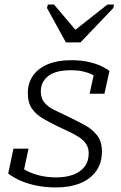

<svg xmlns="http://www.w3.org/2000/svg" viewBox="-20 -811 532 842"><path d="M269 -625H333L477 -776L480 -791H451L290 -664L328 -660L217 -791H190L186 -776ZM226 11Q178 11 138 2.5Q98 -6 67 -20Q36 -34 16 -50L39 -159H105L78 -32Q66 -40 60 -50Q54 -60 54 -71Q54 -82 57 -91Q73 -74 99 -61Q125 -48 157.5 -40.5Q190 -33 227 -33Q268 -33 300 -44.5Q332 -56 350.5 -79.5Q369 -103 369 -139Q369 -162 358 -179Q347 -196 328 -208.5Q309 -221 285 -232.5Q261 -244 235 -256Q200 -273 169.5 -290.5Q139 -308 120.5 -334Q102 -360 102 -403Q102 -447 125 -479.5Q148 -512 190.5 -529.5Q233 -547 292 -547Q337 -547 370.5 -539Q404 -531 426.5 -520Q449 -509 460 -500L438 -400H373L394 -496Q401 -494 407 -488Q413 -482 417.5 -473.5Q422 -465 422 -455Q411 -469 392.5 -479.5Q374 -490 349 -496.5Q324 -503 291 -503Q224 -503 191.5 -477.5Q159 -452 159 -410Q159 -380 175 -361Q191 -342 218.5 -328.5Q246 -315 280 -299Q315 -282 349 -264Q383 -246 405 -218.5Q427 -191 427 -146Q427 -96 401.5 -60.5Q376 -25 331 -7Q286 11 226 11Z"/></svg>

Font: Roboto Serif ExtraLight
Style: Italic
Weight: 250
Italic angle: -10°
Designer: Greg Gazdowicz
Foundry: Commercial Type
Version: Version 1.008